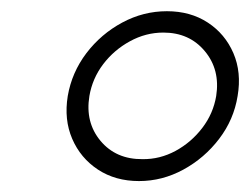

<svg xmlns="http://www.w3.org/2000/svg" viewBox="-20 -756 451 346"><path d="M230.5 -429.7Q188 -429.7 156.5 -450.4Q125 -471.2 110.1 -505.9Q95.2 -540.5 102.1 -583Q109.4 -625.5 135.7 -660.2Q162.1 -694.8 200.2 -715.3Q238.3 -735.8 280.8 -735.8Q323.2 -735.8 354.5 -715.3Q385.7 -694.8 400.6 -660.2Q415.5 -625.5 408.2 -583Q401.4 -540.5 375 -505.9Q348.6 -471.2 310.5 -450.4Q272.5 -429.7 230.5 -429.7ZM236.8 -469.2Q268.1 -468.8 296.4 -484.1Q324.7 -499.5 344.5 -525.4Q364.3 -551.3 369.6 -583Q377 -630.4 349.1 -663.8Q321.3 -697.3 274.4 -697.3Q242.7 -697.3 214.1 -681.6Q185.5 -666 166 -640.4Q146.5 -614.7 141.1 -583Q133.3 -535.6 161.1 -502.2Q189 -468.8 236.8 -469.2Z"/></svg>

Font: Inter Display ExtraLight
Style: Italic
Weight: 200
Italic angle: -9.39999°
Designer: Rasmus Andersson
Foundry: rsms
Version: Version 4.000;git-a52131595